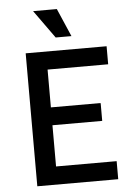

<svg xmlns="http://www.w3.org/2000/svg" viewBox="-61 -962 693 1007"><g transform="rotate(-5 286.0 -458.5)"><path d="M94 0V-700H520V-605H201V-406H463V-312H201V-95H520V0ZM258 -769 152 -917H277L341 -769Z"/></g></svg>

Font: Inclusive Sans Medium
Style: Regular
Weight: 500
Designer: Olivia King
Foundry: Olivia King
Version: Version 2.004